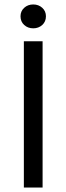

<svg xmlns="http://www.w3.org/2000/svg" viewBox="-20 -841 298 861"><path d="M72 -768Q72 -791 88.5 -806Q105 -821 129 -821Q153 -821 169.5 -806Q186 -791 186 -768Q186 -744 169.5 -729Q153 -714 129 -714Q105 -714 88.5 -729Q72 -744 72 -768ZM87 0V-656H171V0Z"/></svg>

Font: RibengUni
Style: Regular
Weight: 400
Designer: (1) Dr. Andrew Glass (Senior Program Manager at Microsoft Corporation)
(2) Bivuti Chakma (Chakma Font Designer & Keyboar
Foundry: Bivuti Chakma
Version: Version 2.2022; Updated on: 03 June 2022; Friday